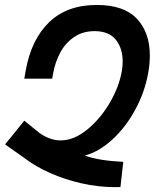

<svg xmlns="http://www.w3.org/2000/svg" viewBox="-26 -748 646 774"><path d="M578 -524.5Q578 -489 571.5 -454.5Q557.5 -375.5 518.2 -304Q479 -232.5 425 -183.8Q371 -135 315.5 -121Q346 -110 384 -104Q422 -98 471 -95.5L459.5 6Q452.5 6.5 439 6.5Q371 6.5 302.5 -9Q234 -24.5 175 -51Q116 -77.5 75 -109L-5.5 -166L72 -261.5L130.5 -214Q150.5 -199 173 -190.5Q195.5 -182 218.5 -182Q271.5 -182 324.5 -224.8Q377.5 -267.5 415.8 -332.5Q454 -397.5 465 -460.5Q468.5 -479.5 468.5 -500Q468.5 -554 440.5 -588.2Q412.5 -622.5 355.5 -622.5Q307.5 -622.5 272.5 -598.5Q237.5 -574.5 217 -536.2Q196.5 -498 188.5 -453.5L184.5 -431H72L77 -460.5Q99.5 -588.5 171.8 -658.2Q244 -728 364 -728Q473.5 -728 525.8 -672.5Q578 -617 578 -524.5Z"/></svg>

Font: JuliaMono MediumItalic
Style: Regular
Weight: 500
Italic angle: -9°
Monospace: yes
Designer: cormullion
Foundry: corm
Version: Version 0.049; ttfautohint (v1.8.4)